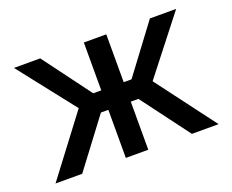

<svg xmlns="http://www.w3.org/2000/svg" viewBox="-93 -699 1031 852"><g transform="rotate(-20 422.0 -272.5)"><path d="M39 -545H163L331 -319H369V-545H475V-319H512L681 -545H805L597 -279L807 0H681L511 -227H475V0H369V-227H334L163 0H37L248 -279Z"/></g></svg>

Font: Sinter Medium
Style: Regular
Weight: 500
Foundry: Adobe & rsms
Version: Version 1.000